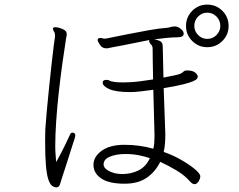

<svg xmlns="http://www.w3.org/2000/svg" viewBox="-20 -811 1040 834"><path d="M973 -698Q973 -737 946 -764Q919 -791 880 -791Q842 -791 815 -764Q788 -737 788 -698Q788 -660 815 -633Q842 -606 880 -606Q919 -606 946 -633Q973 -660 973 -698ZM937 -698Q937 -676 920.5 -659Q904 -642 880 -642Q857 -642 840.5 -659Q824 -676 824 -698Q824 -722 840.5 -739Q857 -756 880 -756Q904 -756 920.5 -739Q937 -722 937 -698ZM698 -220V-233Q697 -262 695 -316.5Q693 -371 691 -428Q745 -437 775 -444.5Q805 -452 818.5 -458Q832 -464 835.5 -469Q839 -474 839 -477Q839 -487 827.5 -496Q816 -505 793 -505H788Q781 -504 776.5 -499.5Q772 -495 764 -491Q758 -488 737.5 -483.5Q717 -479 690 -474Q689 -524 688 -561.5Q687 -599 687 -606Q687 -623 679.5 -629.5Q672 -636 650 -640Q672 -643 700.5 -646Q729 -649 751 -649Q778 -649 778 -665Q778 -668 777 -670Q775 -678 764 -686.5Q753 -695 743 -696H738Q729 -696 721 -693.5Q713 -691 704 -690Q672 -688 627.5 -680Q583 -672 535 -662.5Q487 -653 443 -644Q442 -644 440 -643.5Q438 -643 436 -643Q430 -643 425.5 -644.5Q421 -646 416 -646Q404 -646 404 -637Q404 -632 414 -616.5Q424 -601 442 -601Q449 -601 456 -603Q463 -605 470 -606Q510 -613 550.5 -621.5Q591 -630 628 -637V-634Q628 -625 635.5 -618.5Q643 -612 643 -599Q643 -582 643.5 -546Q644 -510 645 -466Q619 -462 593 -458.5Q567 -455 547 -454Q538 -454 530.5 -453.5Q523 -453 515 -453Q469 -453 455 -461Q452 -464 442 -464Q432 -464 428 -459Q426 -455 426 -452Q426 -437 454.5 -424Q483 -411 547 -411Q564 -411 590.5 -414Q617 -417 646 -421L651 -230V-215Q651 -202 650 -189.5Q649 -177 646 -165Q586 -182 521 -182Q457 -182 421.5 -156Q386 -130 386 -95Q386 -59 419.5 -36Q453 -13 521 -13Q580 -13 617.5 -39Q655 -65 676 -108Q711 -92 747 -70.5Q783 -49 805 -23Q816 -11 825 -11Q831 -11 835.5 -15Q840 -19 843 -23Q846 -29 848 -34.5Q850 -40 850 -45Q850 -57 825 -77.5Q800 -98 763.5 -118.5Q727 -139 691 -151Q695 -168 696.5 -186Q698 -204 698 -220ZM219 -657V-652Q218 -649 214 -617Q210 -585 204.5 -536.5Q199 -488 193.5 -434Q188 -380 183.5 -331.5Q179 -283 177 -252Q177 -248 176.5 -233.5Q176 -219 176 -199Q176 -132 179.5 -92Q183 -52 190 -31.5Q197 -11 206 -4Q215 3 225 3Q237 3 241 -12Q242 -16 248 -34.5Q254 -53 262.5 -79Q271 -105 279.5 -132Q288 -159 295 -181Q302 -203 305 -212Q306 -216 306.5 -219Q307 -222 307 -224Q307 -231 300 -234Q299 -234 298.5 -234.5Q298 -235 296 -235Q287 -235 284 -226Q278 -213 262.5 -180.5Q247 -148 224 -107Q223 -121 221.5 -138.5Q220 -156 220 -176Q220 -224 224 -283.5Q228 -343 235 -407Q242 -471 250.5 -532.5Q259 -594 267 -644Q268 -649 269 -653.5Q270 -658 270 -662Q270 -674 260 -680.5Q250 -687 238 -690Q226 -693 220 -693Q213 -693 210 -688V-686Q210 -680 214.5 -674Q219 -668 219 -657ZM631 -124Q614 -87 582 -71Q550 -55 511 -55Q479 -55 454.5 -67.5Q430 -80 430 -97Q430 -119 457.5 -130.5Q485 -142 524 -142Q556 -142 581.5 -137Q607 -132 631 -124Z"/></svg>

Font: Klee One
Style: Regular
Weight: 400
Designer: Fontworks Inc.
Foundry: Fontworks Inc.
Version: Version 1.100